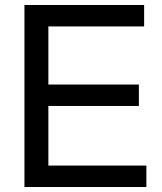

<svg xmlns="http://www.w3.org/2000/svg" viewBox="-20 -750 650 770"><path d="M558 -730V-644H174V-411H537V-325H174V-86H567V0H78V-730Z"/></svg>

Font: Nacelle
Style: Regular
Weight: 400
Designer: Sora Sagano
Foundry: Sora Sagano
Version: Version 1.000;FEAKit 1.0